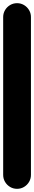

<svg xmlns="http://www.w3.org/2000/svg" viewBox="-20 -1190 215 1210"><path d="M0 -87.7H175V-1082.7H0ZM87.7 -175Q63.7 -175 43.7 -163.2Q23.7 -151.3 11.8 -131.3Q0 -111.3 0 -87.7Q0 -63.7 11.8 -43.7Q23.7 -23.7 43.7 -11.8Q63.7 0 87.7 0Q111.3 0 131.3 -11.8Q151.3 -23.7 163.2 -43.7Q175 -63.7 175 -87.7Q175 -111.3 163.2 -131.3Q151.3 -151.3 131.3 -163.2Q111.3 -175 87.7 -175ZM87.7 -1170Q63.7 -1170 43.7 -1158.2Q23.7 -1146.3 11.8 -1126.3Q0 -1106.3 0 -1082.7Q0 -1058.7 11.8 -1038.7Q23.7 -1018.7 43.7 -1006.8Q63.7 -995 87.7 -995Q111.3 -995 131.3 -1006.8Q151.3 -1018.7 163.2 -1038.7Q175 -1058.7 175 -1082.7Q175 -1106.3 163.2 -1126.3Q151.3 -1146.3 131.3 -1158.2Q111.3 -1170 87.7 -1170Z"/></svg>

Font: Wavefont Thin
Style: Regular
Weight: 100
Monospace: yes
Version: Version 3.005;gftools[0.9.33]